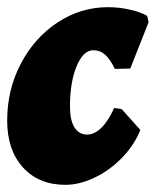

<svg xmlns="http://www.w3.org/2000/svg" viewBox="-21 -503 434 535"><path d="M174 -206Q174 -168 186.5 -148Q199 -128 222 -128Q242 -128 261.5 -147Q281 -166 297 -202L318 -199L370 -141Q354 -100 320 -64.5Q286 -29 243.5 -8.5Q201 12 161 12Q87 12 43 -36.5Q-1 -85 -1 -167Q-1 -253 37 -325.5Q75 -398 139.5 -440.5Q204 -483 280 -483Q310 -483 339.5 -476.5Q369 -470 389 -459L393 -441L342 -312L299 -311Q286 -338 272 -350.5Q258 -363 239 -363Q211 -363 192.5 -318.5Q174 -274 174 -206Z"/></svg>

Font: Alegreya Black
Style: Italic
Weight: 900
Italic angle: -7°
Designer: Juan Pablo del Peral
Foundry: Huerta Tipografica
Version: Version 2.007; ttfautohint (v1.6)